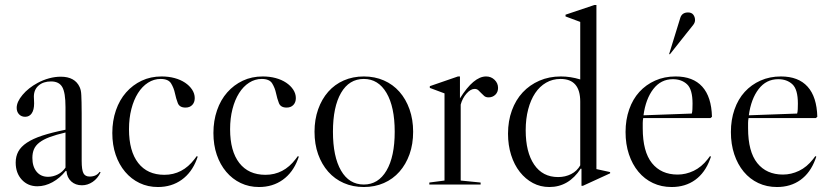

<svg xmlns="http://www.w3.org/2000/svg" viewBox="-20 -741 3338 771"><path d="M130 7Q92 7 67.5 -19.5Q43 -46 43 -88Q43 -113 53.5 -132.5Q64 -152 88 -168Q112 -184 150 -196.5Q188 -209 243 -220V-311Q243 -369 230 -391.5Q217 -414 185 -414Q154 -414 135 -397.5Q116 -381 116 -353Q116 -348 116.5 -340.5Q117 -333 117 -326Q117 -300 107.5 -286Q98 -272 81 -272Q66 -272 56.5 -282Q47 -292 47 -308Q47 -332 70.5 -360Q94 -388 131 -408Q153 -420 177 -426.5Q201 -433 224 -433Q281 -433 300 -391Q303 -384 304.5 -377Q306 -370 306.5 -358.5Q307 -347 307.5 -330Q308 -313 308 -286V-95Q308 -59 315 -45.5Q322 -32 340 -32Q367 -32 380 -51L384 -49Q372 -24 352 -10.5Q332 3 309 3Q283 3 266 -12.5Q249 -28 247 -54L244 -55Q221 -26 191 -9.5Q161 7 130 7ZM173 -31Q193 -31 212 -40.5Q231 -50 243 -68V-209Q205 -200 179.5 -190.5Q154 -181 138.5 -169Q123 -157 116.5 -142Q110 -127 110 -107Q110 -72 127 -51.5Q144 -31 173 -31Z M629 -434Q657 -434 681 -427.5Q705 -421 723 -409Q741 -397 751.5 -381Q762 -365 762 -347Q762 -330 752 -319.5Q742 -309 725 -309Q701 -309 694 -327Q687 -345 682.5 -366.5Q678 -388 667 -406Q656 -424 625 -424Q598 -424 574.5 -409Q551 -394 534 -367Q517 -340 507.5 -303Q498 -266 498 -222Q498 -134 535 -86.5Q572 -39 640 -39Q713 -39 761 -102L770 -114L774 -112L770 -101Q750 -48 709.5 -19Q669 10 614 10Q574 10 540.5 -6Q507 -22 482.5 -51Q458 -80 444.5 -119.5Q431 -159 431 -207Q431 -256 445.5 -298Q460 -340 486.5 -370Q513 -400 549 -417Q585 -434 629 -434Z M1035 -434Q1063 -434 1087 -427.5Q1111 -421 1129 -409Q1147 -397 1157.5 -381Q1168 -365 1168 -347Q1168 -330 1158 -319.5Q1148 -309 1131 -309Q1107 -309 1100 -327Q1093 -345 1088.5 -366.5Q1084 -388 1073 -406Q1062 -424 1031 -424Q1004 -424 980.5 -409Q957 -394 940 -367Q923 -340 913.5 -303Q904 -266 904 -222Q904 -134 941 -86.5Q978 -39 1046 -39Q1119 -39 1167 -102L1176 -114L1180 -112L1176 -101Q1156 -48 1115.5 -19Q1075 10 1020 10Q980 10 946.5 -6Q913 -22 888.5 -51Q864 -80 850.5 -119.5Q837 -159 837 -207Q837 -256 851.5 -298Q866 -340 892.5 -370Q919 -400 955 -417Q991 -434 1035 -434Z M1441 -434Q1485 -434 1521.5 -418Q1558 -402 1584 -372.5Q1610 -343 1624.5 -302Q1639 -261 1639 -212Q1639 -162 1624.5 -121.5Q1610 -81 1584 -51.5Q1558 -22 1521.5 -6Q1485 10 1441 10Q1397 10 1360.5 -6Q1324 -22 1298 -51.5Q1272 -81 1257.5 -121.5Q1243 -162 1243 -212Q1243 -261 1257.5 -302Q1272 -343 1298 -372.5Q1324 -402 1360.5 -418Q1397 -434 1441 -434ZM1317 -212Q1317 -112 1349.5 -56Q1382 0 1441 0Q1499 0 1532 -56Q1565 -112 1565 -212Q1565 -312 1532 -368Q1499 -424 1441 -424Q1382 -424 1349.5 -368Q1317 -312 1317 -212Z M1910 -8V0H1704V-8L1765 -16V-366L1706 -388V-395L1819 -434H1827V-346Q1882 -434 1932 -434Q1952 -434 1966 -420.5Q1980 -407 1980 -388Q1980 -371 1969 -360.5Q1958 -350 1942 -350Q1931 -350 1924.5 -355.5Q1918 -361 1912.5 -367Q1907 -373 1901 -378.5Q1895 -384 1886 -384Q1870 -384 1853.5 -365.5Q1837 -347 1830 -321V-16Z M2186 10Q2150 10 2120 -6Q2090 -22 2067.5 -50.5Q2045 -79 2032.5 -118.5Q2020 -158 2020 -204Q2020 -255 2035.5 -297.5Q2051 -340 2079 -370Q2107 -400 2146 -417Q2185 -434 2232 -434Q2271 -434 2310 -422V-653L2251 -675V-682L2367 -721H2375V-62L2430 -50V-45L2321 5H2315V-63L2312 -64Q2264 10 2186 10ZM2221 -30Q2250 -30 2273.5 -42Q2297 -54 2310 -77V-333Q2310 -424 2231 -424Q2199 -424 2173 -409Q2147 -394 2129 -367Q2111 -340 2101 -302Q2091 -264 2091 -218Q2091 -130 2125 -80Q2159 -30 2221 -30Z M2833 -267H2563Q2561 -257 2561 -247Q2561 -237 2561 -226Q2561 -132 2598 -86Q2635 -40 2701 -40Q2734 -40 2765.5 -55Q2797 -70 2822 -102L2831 -114L2835 -112L2831 -101Q2811 -47 2771.5 -18.5Q2732 10 2677 10Q2636 10 2602 -6Q2568 -22 2543.5 -51.5Q2519 -81 2505.5 -121.5Q2492 -162 2492 -211Q2492 -260 2506.5 -301.5Q2521 -343 2547.5 -372Q2574 -401 2611 -417.5Q2648 -434 2693 -434Q2763 -434 2800 -393Q2837 -352 2839 -272ZM2682 -423Q2634 -423 2603.5 -383.5Q2573 -344 2564 -278L2758 -285Q2760 -291 2760.5 -302.5Q2761 -314 2761 -325Q2761 -382 2739 -402.5Q2717 -423 2682 -423ZM2712 -670Q2719 -691 2743 -691Q2757 -691 2764 -682Q2771 -673 2771 -660Q2771 -650 2763 -640Q2755 -630 2735 -605L2670 -523L2667 -524Z M3256 -267H2986Q2984 -257 2984 -247Q2984 -237 2984 -226Q2984 -132 3021 -86Q3058 -40 3124 -40Q3157 -40 3188.5 -55Q3220 -70 3245 -102L3254 -114L3258 -112L3254 -101Q3234 -47 3194.5 -18.5Q3155 10 3100 10Q3059 10 3025 -6Q2991 -22 2966.5 -51.5Q2942 -81 2928.5 -121.5Q2915 -162 2915 -211Q2915 -260 2929.5 -301.5Q2944 -343 2970.5 -372Q2997 -401 3034 -417.5Q3071 -434 3116 -434Q3186 -434 3223 -393Q3260 -352 3262 -272ZM3105 -423Q3057 -423 3026.5 -383.5Q2996 -344 2987 -278L3181 -285Q3183 -291 3183.5 -302.5Q3184 -314 3184 -325Q3184 -382 3162 -402.5Q3140 -423 3105 -423Z"/></svg>

Font: Libre Caslon Display
Style: Regular
Weight: 400
Designer: Pablo Impallari, Rodrigo Fuenzalida
Foundry: Pablo Impallari, Rodrigo Fuenzalida
Version: Version 1.002; ttfautohint (v1.5)